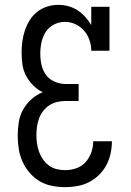

<svg xmlns="http://www.w3.org/2000/svg" viewBox="-20 -763 540 791"><path d="M248 8Q220 8 193 2.5Q166 -3 142.5 -17Q119 -31 101 -52.5Q83 -74 72 -99Q61 -124 57 -151Q53 -178 53 -205Q53 -233 57.5 -260.5Q62 -288 75.5 -312Q89 -336 110 -354.5Q131 -373 156 -383Q134 -394 116.5 -411.5Q99 -429 87.5 -450.5Q76 -472 72.5 -496.5Q69 -521 69 -546Q69 -569 72 -592Q75 -615 82.5 -637.5Q90 -660 102.5 -680Q115 -700 133.5 -714.5Q152 -729 174.5 -736Q197 -743 220 -743Q241 -743 261.5 -737.5Q282 -732 299.5 -720.5Q317 -709 331 -693.5Q345 -678 356 -660V-735H431V-554H356Q356 -576 348.5 -598Q341 -620 326 -637Q311 -654 290.5 -663.5Q270 -673 247 -673Q224 -673 202.5 -662Q181 -651 168.5 -631.5Q156 -612 151 -589Q146 -566 146 -542Q146 -519 151 -496Q156 -473 169.5 -454.5Q183 -436 205 -426.5Q227 -417 250 -417H304V-347H250Q233 -347 215.5 -343Q198 -339 183.5 -329.5Q169 -320 158 -306Q147 -292 141 -275.5Q135 -259 132.5 -241.5Q130 -224 130 -207Q130 -189 132.5 -171.5Q135 -154 141 -137.5Q147 -121 157 -106.5Q167 -92 181 -81.5Q195 -71 212.5 -66.5Q230 -62 248 -62Q271 -62 293.5 -69.5Q316 -77 332 -94.5Q348 -112 356 -134.5Q364 -157 364 -181H441Q441 -155 435.5 -130Q430 -105 418 -82.5Q406 -60 387.5 -42Q369 -24 346.5 -12.5Q324 -1 298.5 3.5Q273 8 248 8Z"/></svg>

Font: Iosevka Curly Slab
Style: Regular
Weight: 400
Monospace: yes
Designer: Belleve Invis
Foundry: Belleve Invis
Version: Version 22.1.2; ttfautohint (v1.8.4)